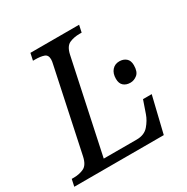

<svg xmlns="http://www.w3.org/2000/svg" viewBox="-183 -854 968 994"><g transform="rotate(-30 301.5 -357.0)"><path d="M-20 0 -11 -42H2Q35 -42 61.5 -54.5Q88 -67 98 -114L202 -604Q206 -620 206 -632Q206 -658 186 -665Q166 -672 134 -672H121L130 -714H421L412 -672H399Q366 -672 339.5 -660.5Q313 -649 303 -604L185 -50H382Q428 -50 453 -79Q478 -108 489 -140L515 -215H567L515 0ZM502 -321Q477 -321 461.5 -334.5Q446 -348 446 -376Q446 -408 462.5 -427Q479 -446 506 -446Q530 -446 546 -432.5Q562 -419 562 -391Q562 -352 543 -336.5Q524 -321 502 -321Z"/></g></svg>

Font: NotoSerif-Italic
Style: Regular
Weight: 400
Italic angle: -12°
Designer: Monotype Design Team
Foundry: Monotype Imaging Inc.
Version: Version 2.007; ttfautohint (v1.8) -l 8 -r 50 -G 200 -x 14 -D